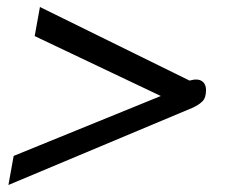

<svg xmlns="http://www.w3.org/2000/svg" viewBox="-20 -530 647 548"><path d="M19 -85 439 -256 79 -427 94 -510 521 -300 530 -302Q534 -303 540 -303Q553 -303 560.5 -295Q568 -287 568 -273Q568 -251 558 -241Q548 -231 531 -223L4 -2Z"/></svg>

Font: Niramit
Style: Italic
Weight: 400
Italic angle: -10°
Version: Version 1.000; ttfautohint (v1.6)